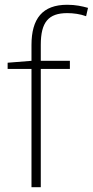

<svg xmlns="http://www.w3.org/2000/svg" viewBox="-20 -785 389 805"><path d="M273 -496V-530H151V-597C151 -692 183 -730 262 -730C288 -730 317 -726 341 -717L349 -752C324 -759 297 -765 262 -765C158 -765 112 -707 112 -596V-530L12 -522V-496H112V0H151V-496Z"/></svg>

Font: Noto Sans Sinhala UI ExtraLight
Style: Regular
Weight: 200
Designer: Jelle Bosma - Monotype Design Team
Foundry: Monotype Imaging Inc.
Version: Version 2.006